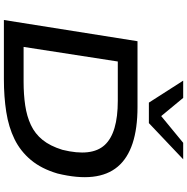

<svg xmlns="http://www.w3.org/2000/svg" viewBox="-7 -980 986 1013"><g transform="rotate(90 486.5 -473.0)"><path d="M85 0 197 -705H544Q771 -705 859 -600.5Q947 -496 895 -283Q870 -198 823.5 -142.5Q777 -87 713.5 -56Q650 -25 570 -12.5Q490 0 397 0ZM227 -104H410Q478 -104 535.5 -112.5Q593 -121 639 -142.5Q685 -164 717.5 -204Q750 -244 770 -309Q808 -463 744.5 -532Q681 -601 511 -601H304ZM521 -765 405 -946H496L592 -830L733 -946H820L629 -765Z"/></g></svg>

Font: Nunito Sans 7pt Expanded SemiBold
Style: Italic
Weight: 600
Width: 7
Italic angle: -9°
Designer: Vernon Adams
Foundry: Vernon Adams
Version: Version 3.101;gftools[0.9.27]